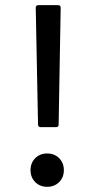

<svg xmlns="http://www.w3.org/2000/svg" viewBox="-20 -720 368 737"><path d="M194.8 -231.9H136.2Q126 -231.9 126 -242.2L117.2 -689.9Q117.2 -700.2 127 -700.2H203.1Q212.9 -700.2 212.9 -689.9L205.1 -242.2Q205.1 -231.9 194.8 -231.9ZM207 -21Q189 -2.9 161.1 -2.9Q133.3 -2.9 115.2 -21Q97.2 -39.1 97.2 -66.9Q97.2 -94.7 115.2 -112.8Q133.3 -130.9 161.1 -130.9Q189 -130.9 207 -112.8Q225.1 -94.7 225.1 -66.9Q225.1 -39.1 207 -21Z"/></svg>

Font: Gruenseis Font Medium
Style: Regular
Weight: 500
Designer: Jeremy Tribby
Foundry: Tribby Type
Version: Version 1.408;Glyphs 3.1.2 (3151)